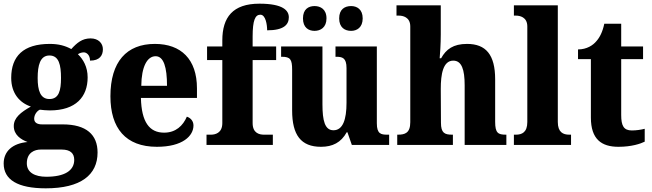

<svg xmlns="http://www.w3.org/2000/svg" viewBox="-27 -789 3546 1045"><path d="M222 236C413 236 504 163 504 41C504 -56 443 -112 314 -112H202C178 -112 159 -120 159 -143C159 -165 175 -186 190 -192C201 -190 231 -188 244 -188C386 -188 450 -262 450 -368C450 -425 426 -466 397 -494C405 -499 416 -504 429 -504C443 -504 463 -491 463 -459C516 -459 533 -488 533 -521C533 -553 509 -580 466 -580C420 -580 392 -556 361 -522C328 -540 292 -550 244 -550C100 -550 34 -483 34 -365C34 -280 81 -229 141 -209C86 -178 48 -148 48 -103C48 -55 86 -30 123 -16C43 -9 -7 33 -7 101C-7 189 69 236 222 236ZM242 -250C192 -250 178 -298 178 -364C178 -433 191 -487 242 -487C294 -487 305 -435 305 -365C305 -297 294 -250 242 -250ZM225 173C163 173 119 150 119 100C119 40 163 25 194 25H309C355 25 377 45 377 81C377 140 324 173 225 173Z M827 10C968 10 1026 -50 1026 -106C1026 -130 1011 -147 990 -154C969 -105 930 -67 866 -67C786 -67 743 -125 740 -256H1045V-308C1045 -467 958 -550 816 -550C662 -550 574 -453 574 -265C574 -91 657 10 827 10ZM882 -322H742C743 -426 774 -483 820 -483C864 -483 882 -423 882 -322Z M1097 0H1458V-56H1410C1386 -56 1348 -63 1348 -119V-462H1476V-536H1348V-590C1348 -679 1362 -709 1390 -709C1419 -709 1427 -654 1427 -624C1518 -624 1545 -655 1545 -695C1545 -731 1515 -769 1385 -769C1240 -769 1183 -695 1183 -569V-536H1100V-462H1183V-119C1183 -63 1142 -56 1121 -56H1097Z M1884 -621C1915 -621 1947 -639 1947 -689C1947 -739 1915 -756 1884 -756C1850 -756 1819 -739 1819 -689C1819 -639 1850 -621 1884 -621ZM1685 -621C1717 -621 1750 -639 1750 -689C1750 -739 1717 -756 1685 -756C1652 -756 1622 -739 1622 -689C1622 -639 1652 -621 1685 -621ZM1720 10C1783 10 1829 -13 1860 -69H1864L1888 0H2091V-56H2081C2047 -56 2024 -60 2024 -118V-536H1799V-480H1802C1836 -480 1859 -475 1859 -418V-230C1859 -138 1839 -80 1788 -80C1741 -80 1728 -132 1728 -222V-536H1503V-480H1507C1553 -480 1563 -466 1563 -409V-188C1563 -54 1611 10 1720 10Z M2135 0H2438V-56H2434C2393 -56 2373 -65 2373 -121L2372 -306C2372 -384 2384 -459 2440 -459C2486 -459 2502 -410 2502 -325V0H2729V-56H2726C2684 -56 2668 -65 2668 -126V-357C2668 -492 2617 -550 2515 -550C2440 -550 2401 -521 2374 -472H2366C2368 -493 2372 -550 2372 -601V-760H2131V-704H2144C2164 -704 2206 -697 2206 -645V-124C2206 -65 2177 -56 2139 -56H2135Z M2770 0H3081V-56H3071C3038 -56 3009 -69 3009 -125V-760H2770V-704H2781C2801 -704 2843 -697 2843 -645V-125C2843 -69 2814 -56 2781 -56H2770Z M3339 10C3411 10 3460 -7 3482 -18V-88C3462 -83 3437 -79 3412 -79C3368 -79 3354 -104 3354 -163V-467H3473V-536H3354V-660H3262C3253 -616 3237 -585 3219 -565C3201 -543 3167 -520 3119 -520V-467H3189V-149C3189 -31 3247 10 3339 10Z"/></svg>

Font: Noto Serif Tamil SemiCondensed ExtraBold
Style: Italic
Weight: 800
Width: 4
Italic angle: -12°
Designer: Indian Type Foundry, Tom Grace, and the Monotype Design Team
Foundry: Monotype Imaging Inc.
Version: Version 2.003